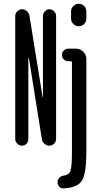

<svg xmlns="http://www.w3.org/2000/svg" viewBox="-20 -780 540 1028"><path d="M442.4 -718.8V-680.7Q442.4 -664.1 430.7 -651.9Q418.9 -639.6 401.9 -639.6Q384.8 -639.6 372.6 -651.9Q360.4 -664.1 360.4 -680.7V-718.8Q360.4 -735.4 372.6 -747.6Q384.8 -759.8 401.9 -759.8Q418.9 -759.8 430.7 -748Q442.4 -736.3 442.4 -718.8ZM321.3 228.5Q307.6 229.5 297.9 219.7Q288.1 210 288.1 195.8Q288.1 181.6 297.4 171.9Q306.6 162.1 321.3 160.2Q350.6 156.2 357.9 132.3Q365.2 108.4 365.2 33.2V-445.3Q365.2 -452.1 359.4 -452.1H345.7Q332 -452.1 321.8 -461.9Q311.5 -471.7 311.5 -485.8Q311.5 -500 321.8 -509.8Q332 -519.5 345.7 -519.5H385.7Q409.2 -519.5 425.8 -502.9Q442.4 -486.3 442.4 -462.9V33.2Q442.4 147.5 419.4 186Q396.5 224.6 321.3 228.5ZM61.5 -35.2V-695.3Q61.5 -709 72.8 -719.7Q84 -730.5 97.7 -730.5Q112.3 -730.5 124 -720.2Q135.7 -710 137.7 -695.3L208 -260.7Q208 -259.8 209 -259.8Q210 -259.8 210 -260.7V-695.3Q210 -709 220.7 -719.7Q231.4 -730.5 245.1 -730.5Q258.8 -730.5 269.5 -719.7Q280.3 -709 280.3 -695.3V-35.2Q280.3 -21.5 269.5 -10.7Q258.8 0 245.1 0Q230.5 0 218.3 -9.8Q206.1 -19.5 204.1 -35.2L134.8 -468.8Q134.8 -469.7 133.8 -469.7Q131.8 -469.7 131.8 -468.8V-35.2Q131.8 -21.5 122.1 -10.7Q112.3 0 98.1 0Q84 0 72.8 -10.7Q61.5 -21.5 61.5 -35.2Z"/></svg>

Font: Rounded Mgen+ 2m regular
Style: Regular
Weight: 400
Designer: [Source Han Sans]
Ryoko NISHIZUKA  (kana & ideographs); Paul D. Hunt (Latin, Greek & Cyrillic); Wenlong ZHANG  (bopomofo
Version: Version 1.059.20150602